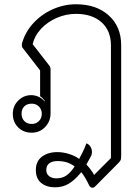

<svg xmlns="http://www.w3.org/2000/svg" viewBox="-20 -613 658 900"><path d="M398 256Q379 216 361 194Q331 231 302.5 248Q274 265 238 265Q198 265 173 244.5Q148 224 148 184Q148 143 176.5 121.5Q205 100 249 100Q276 100 304.5 109Q333 118 351 132Q355 124 365.5 104Q376 84 385 59Q397 63 404 74.5Q411 86 411 100Q411 109 408 116Q401 130 395 140Q389 150 385 158Q409 184 421 207L500 128V-400Q500 -469 456 -508.5Q412 -548 336 -548Q289 -548 245.5 -529Q202 -510 172 -477.5Q142 -445 133 -406L210 -307Q217 -299 217 -287V-82Q217 -44 191.5 -17.5Q166 9 129 9Q90 9 65 -16Q40 -41 40 -80Q40 -116 65.5 -141.5Q91 -167 126 -167Q144 -167 160.5 -159.5Q177 -152 189 -138L191 -139Q180 -154 168 -162V-283L85 -390Q83 -393 82.5 -398.5Q82 -404 83 -409Q97 -461 135 -503Q173 -545 226 -569Q279 -593 336 -593Q432 -593 490 -540.5Q548 -488 548 -401V115Q548 130 546 136Q544 142 536 150L428 259Q424 263 421 265Q418 267 413 267Q404 267 398 256ZM176 -80Q176 -100 162.5 -113.5Q149 -127 129 -127Q106 -127 93.5 -114Q81 -101 81 -80Q81 -59 94 -45.5Q107 -32 129 -32Q149 -32 162.5 -45.5Q176 -59 176 -80ZM330 167Q310 153 291.5 147.5Q273 142 249 142Q225 142 211 152.5Q197 163 197 184Q197 202 210 212.5Q223 223 244 223Q272 223 291.5 209.5Q311 196 330 167Z"/></svg>

Font: K2D Thin
Style: Regular
Weight: 100
Designer: Katatrad Aksorn Co.,Ltd.
Foundry: Cadson Demak Co.,Ltd.
Version: Version 1.000; ttfautohint (v1.6)